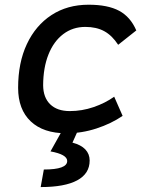

<svg xmlns="http://www.w3.org/2000/svg" viewBox="-20 -547 626 802"><path d="M271.5 -83Q322.3 -83 370.8 -99.6Q419.4 -116.2 457 -143.1L492.2 -63Q444.3 -30.3 382.8 -10.3Q321.3 9.8 257.3 9.8Q161.1 9.8 108.4 -40Q55.7 -89.8 55.7 -180.2Q55.7 -285.2 92.3 -363Q128.9 -440.9 195.1 -484.1Q261.2 -527.3 350.1 -527.3Q430.2 -527.3 477.5 -502Q524.9 -476.6 549.3 -419.9L473.6 -359.9Q448.2 -398.9 415.5 -416.7Q382.8 -434.6 336.4 -434.6Q283.7 -434.6 243.9 -404.3Q204.1 -374 182.4 -319.3Q160.6 -264.6 160.2 -190.9Q160.6 -139.6 189.7 -111.3Q218.8 -83 271.5 -83ZM149.9 234.4 163.1 161.1Q260.7 161.1 260.7 125.5Q260.7 98.1 190.9 85.4L252 -23.9L304.2 1L282.7 48.8Q318.4 58.1 336.4 77.1Q354.5 96.2 354.5 123.5Q354.5 178.2 302.5 206.3Q250.5 234.4 149.9 234.4Z"/></svg>

Font: Cascadia Code
Style: Italic
Weight: 400
Italic angle: -10°
Designer: Aaron Bell
Foundry: Saja Typeworks
Version: Version 2407.024